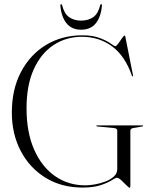

<svg xmlns="http://www.w3.org/2000/svg" viewBox="-20 -877 714 908"><path d="M596.5 -0.5Q596.5 7 595.5 9Q594.5 11 593.5 11Q589.5 11 578 -0.8Q566.5 -12.5 553.5 -24.5Q540.5 -36.5 532.5 -36.5Q527 -36.5 508.8 -24.8Q490.5 -13 456.5 -1.5Q422.5 10 370.5 10Q270.5 10 195.2 -36.5Q120 -83 78 -163.2Q36 -243.5 36 -344.5Q36 -455 79.5 -537.2Q123 -619.5 198.2 -664.8Q273.5 -710 369 -710Q418.5 -710 451.8 -697.2Q485 -684.5 503 -671.5Q521 -658.5 525 -658.5Q530.5 -658.5 539.5 -671.2Q548.5 -684 557.2 -696.5Q566 -709 569 -709Q571.5 -709 572.5 -704.5L609 -521Q609.5 -517 608.5 -516Q606.5 -514.5 604 -518.5Q571.5 -612.5 510 -657.8Q448.5 -703 367 -703Q293 -703 233.8 -664.2Q174.5 -625.5 140 -550Q105.5 -474.5 105.5 -364.5Q105.5 -251 141.5 -169.5Q177.5 -88 240.2 -44.2Q303 -0.5 383.5 -0.5Q403.5 -0.5 429.2 -5Q455 -9.5 479 -18.8Q503 -28 518.8 -42.5Q534.5 -57 534.5 -77V-259Q534.5 -270 518.5 -271.5L439.5 -279Q435.5 -279.5 435.5 -281.5Q435.5 -284 439.5 -284H653.5Q657 -284 657 -281.5Q657 -280 653 -279L610 -271.5Q596.5 -269 596.5 -259ZM363.5 -779.5Q397.5 -779.5 420.8 -795.8Q444 -812 453.5 -851.5Q454.5 -857 458.5 -857Q463 -857 462 -850Q457.5 -797.5 433.2 -767Q409 -736.5 363.5 -736.5Q319 -736.5 294.5 -767Q270 -797.5 265.5 -850Q265 -857 269 -857Q273 -857 274 -851.5Q284 -811.5 307.5 -795.5Q331 -779.5 363.5 -779.5Z"/></svg>

Font: Fraunces 144pt Light
Style: Regular
Weight: 300
Version: Version 1.000;[b76b70a41]